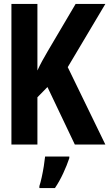

<svg xmlns="http://www.w3.org/2000/svg" viewBox="-20 -734 570 975"><path d="M38 0V-714H170V-376Q182 -402 194 -424Q206 -446 223 -475L364 -714H515L324 -393L515 0H360L221 -292L170 -240V0ZM180 211Q186 193 192 165.5Q198 138 202.5 109.5Q207 81 209 61H332V69Q320 105 301 146Q282 187 259 221H180Z"/></svg>

Font: Noto Sans Mono Condensed
Style: Bold
Weight: 700
Width: 3
Designer: Monotype Design Team
Foundry: Monotype Imaging Inc.
Version: Version 2.014